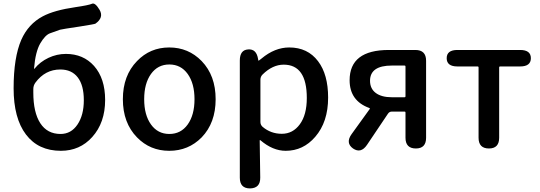

<svg xmlns="http://www.w3.org/2000/svg" viewBox="-20 -829 3013 1072"><path d="M320 13Q194 13 125 -78Q56 -169 56 -336Q56 -508 99 -607Q138 -695 219 -738Q283 -772 401 -789Q476 -800 493.5 -808Q511 -816 536 -774Q561 -731 513 -697Q509 -694 426 -681Q325 -666 315 -663Q287 -653 259 -643Q232 -633 205 -587Q178 -541 170 -447Q170 -442 173 -446Q204 -484 250.5 -506Q297 -528 348 -528Q445 -528 505 -461Q567 -391 567 -271Q567 -144 495 -64Q426 13 320 13ZM318 -81Q377 -81 412.5 -133.5Q448 -186 448 -269.5Q448 -353 414 -397Q380 -441 317 -441Q232 -441 178 -368Q166 -352 166 -332V-312Q166 -201 205 -141Q244 -81 318 -81Z M745 -62Q666 -143 666 -275Q666 -407 745 -488Q818 -564 925 -564Q1032 -564 1106 -488Q1184 -407 1184 -275Q1184 -143 1106 -62Q1032 13 925 13Q818 13 745 -62ZM823 -134Q861 -81 925.5 -81Q990 -81 1028 -134Q1066 -187 1066 -275Q1066 -363 1028 -416Q990 -469 925.5 -469Q861 -469 823 -416Q785 -363 785 -275Q785 -187 823 -134Z M1376 223Q1319 223 1319 163V-491Q1319 -550 1365 -553Q1412 -557 1421 -499Q1422 -490 1423.5 -490Q1425 -490 1440 -502Q1514 -564 1595 -564Q1698 -564 1756 -487Q1812 -413 1812 -284Q1812 -148 1740 -65Q1673 13 1575 13Q1503 13 1434 -46Q1430 -49 1430 -44L1433 162Q1434 222 1376 223ZM1693 -282Q1693 -468 1564 -468Q1502 -468 1446 -413Q1434 -401 1434 -384V-148Q1434 -132 1446 -121Q1492 -82 1553.5 -82Q1615 -82 1654 -135Q1693 -188 1693 -282Z M1951 0Q1908 -31 1943 -80L2044 -220Q2047 -224 2042 -226Q1932 -266 1932 -381Q1932 -550 2151 -550H2299Q2359 -550 2359 -490V-60Q2359 0 2302 0Q2244 0 2244 -60V-201Q2244 -206 2239 -206H2168Q2154 -206 2146 -194L2029 -20Q1995 30 1951 0ZM2168 -286H2239Q2244 -286 2244 -291V-458Q2244 -463 2239 -463H2168Q2046 -463 2046 -378Q2046 -334 2078 -310Q2110 -286 2168 -286Z M2710 0Q2652 0 2652 -60V-453Q2652 -458 2647 -458H2534Q2474 -458 2474 -504Q2474 -550 2534 -550H2884Q2944 -550 2944 -504Q2944 -458 2884 -458H2772Q2767 -458 2767 -453V-60Q2767 0 2710 0Z"/></svg>

Font: Resource Han Rounded JP Medium
Style: Regular
Weight: 500
Designer: Cyano Hao (round all glyphs); Ryoko NISHIZUKA 西塚涼子 (kana, bopomofo & ideographs); Paul D. Hunt (Latin, Greek & Cyrillic)
Foundry: Cyano Hao
Version: 0.990